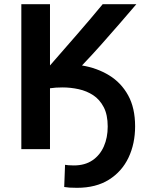

<svg xmlns="http://www.w3.org/2000/svg" viewBox="-20 -713 720 918"><path d="M348 185Q326 185 312 184Q298 183 287 181L291 75Q298 76 307 77Q316 78 333 78Q386 78 422 53.5Q458 29 476.5 -13Q495 -55 495 -108Q495 -164 476 -200.5Q457 -237 426 -257.5Q395 -278 356.5 -286.5Q318 -295 279 -295Q246 -295 219 -291V0H82V-693H219V-400Q281 -471 348 -548Q415 -625 471 -693H632Q595 -650 551.5 -599.5Q508 -549 462 -497.5Q416 -446 372 -400Q444 -388 501.5 -353Q559 -318 592.5 -257.5Q626 -197 626 -109Q626 -26 594.5 40.5Q563 107 501 146Q439 185 348 185Z"/></svg>

Font: Ubuntu Sans
Style: Bold
Weight: 700
Designer: Dalton Maag Ltd
Foundry: Dalton Maag Ltd
Version: Version 1.006; ttfautohint (v1.8.4.7-5d5b)